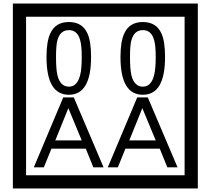

<svg xmlns="http://www.w3.org/2000/svg" viewBox="-20 -980 1195 1090"><path d="M1103 90H53V-960H1103ZM1028 15V-885H128V15ZM497 -656Q497 -442 371 -442Q244 -442 244 -656Q244 -744 265 -789Q294 -855 371 -855Q448 -855 477 -789Q497 -745 497 -656ZM444 -656Q444 -723 435 -752Q420 -809 371 -809Q322 -809 306 -752Q298 -723 298 -656Q298 -587 306 -553Q322 -488 371 -488Q419 -488 435 -554Q444 -587 444 -656ZM917 -656Q917 -442 791 -442Q664 -442 664 -656Q664 -744 685 -789Q714 -855 791 -855Q868 -855 897 -789Q917 -745 917 -656ZM864 -656Q864 -723 855 -752Q840 -809 791 -809Q742 -809 726 -752Q718 -723 718 -656Q718 -587 726 -553Q742 -488 791 -488Q839 -488 855 -554Q864 -587 864 -656ZM568 -30H510L467 -136H272L229 -30H172L339 -427H399ZM444 -183 368 -366 294 -183ZM988 -30H930L887 -136H692L649 -30H592L759 -427H819ZM864 -183 788 -366 714 -183Z"/></svg>

Font: Unicode BMP Fallback SIL
Style: Regular
Weight: 400
Foundry: NRSI, SIL International
Version: Version 5.1 Based on Unicode 5.1